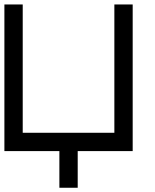

<svg xmlns="http://www.w3.org/2000/svg" viewBox="-20 -687 707 873"><path d="M0 0V-666.7H83.3V-83.3H500V-666.7H583.3V0H333.3V166.7H250V0Z"/></svg>

Font: Galmuri11 Regular
Style: Regular
Weight: 400
Designer: Minseo Lee (Quiple)
Version: Version 2.356;hotconv 1.1.0;makeotfexe 2.6.0 DEVELOPMENT